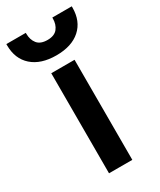

<svg xmlns="http://www.w3.org/2000/svg" viewBox="-211 -759 683 821"><g transform="rotate(-30 130.5 -349.0)"><path d="M73 0V-494H188V0ZM131 -549Q55 -549 12 -587Q-31 -625 -31 -692V-698H65V-694Q65 -664 80.5 -644.5Q96 -625 131 -625Q165 -625 180.5 -644.5Q196 -664 196 -694V-698H292V-692Q292 -625 249.5 -587Q207 -549 131 -549Z"/></g></svg>

Font: Space Grotesk SemiBold
Style: Regular
Weight: 600
Designer: Florian Karsten
Foundry: Florian Karsten
Version: Version 2.000